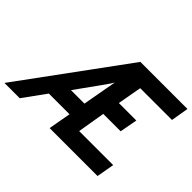

<svg xmlns="http://www.w3.org/2000/svg" viewBox="-171 -955 1211 1211"><g transform="rotate(45 434.0 -350.0)"><path d="M-32 0 480.5 -700H900.5L880.5 -582H597L568 -420.5H724L702 -302.5H547L516 -118.5H819.5L798.5 0H371L398 -150.5H213.5L104.5 0ZM297 -264.5H417L458.5 -494.5Q452 -482.5 443.5 -469.5Q435 -456.5 425 -443Z"/></g></svg>

Font: Overpass
Style: Bold Italic
Weight: 700
Italic angle: -10°
Designer: Delve Withrington, Dave Bailey, Thomas Jockin
Foundry: Delve Fonts LLC
Version: Version 4.000; ttfautohint (v1.8.3)